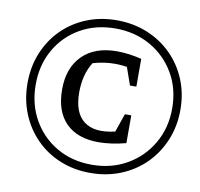

<svg xmlns="http://www.w3.org/2000/svg" viewBox="-76 -740 866 830"><g transform="rotate(10 357.0 -325.0)"><path d="M372 10Q300 10 239 -15Q178 -40 133 -85.5Q88 -131 63 -192.5Q38 -254 38 -326Q38 -398 63 -459Q88 -520 133 -565Q178 -610 239 -635Q300 -660 372 -660Q444 -660 505.5 -635Q567 -610 612.5 -565Q658 -520 683.5 -459Q709 -398 709 -326Q709 -254 683.5 -192.5Q658 -131 612.5 -85.5Q567 -40 505.5 -15Q444 10 372 10ZM372 -26Q458 -26 526 -65Q594 -104 633.5 -172Q673 -240 673 -326Q673 -412 633.5 -479.5Q594 -547 526 -585.5Q458 -624 372 -624Q286 -624 218.5 -585.5Q151 -547 112.5 -479.5Q74 -412 74 -326Q74 -240 112.5 -172Q151 -104 218.5 -65Q286 -26 372 -26ZM384 -127Q291 -127 240.5 -178Q190 -229 190 -325Q190 -420 244.5 -474Q299 -528 395 -528Q446 -528 504 -514V-392H476L449 -469Q375 -481 300 -459Q265 -404 265 -325Q265 -236 312 -200Q359 -164 448 -185L476 -266H504V-144Q438 -127 384 -127Z"/></g></svg>

Font: Piazzolla Medium
Style: Italic
Weight: 500
Italic angle: -11.3°
Designer: Juan Pablo del Peral
Foundry: Huerta Tipografica
Version: Version 1.330